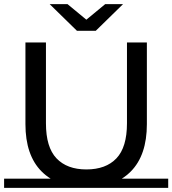

<svg xmlns="http://www.w3.org/2000/svg" viewBox="-25 -907 840 936"><path d="M395 8Q257 8 178 -71Q99 -150 99 -302V-700H199V-306Q199 -189 250.5 -135Q302 -81 396 -81Q491 -81 542.5 -135Q594 -189 594 -306V-700H691V-302Q691 -150 612.5 -71Q534 8 395 8ZM-5 9V-36H795V9ZM350 -757 217 -887H304L436 -778H356L488 -887H575L442 -757Z"/></svg>

Font: Montserrat Underline Thin Medium
Style: Regular
Weight: 500
Version: Version 9.000